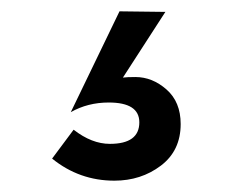

<svg xmlns="http://www.w3.org/2000/svg" viewBox="-20 -84 407 339"><path d="M191 -64 272 -63 197 53Q204 52 219 52Q249 52 274 74Q299 96 299 135Q299 182 264 208.5Q229 235 182 235Q120 235 72 196L110 145Q142 170 174 170Q226 170 226 132Q226 97 172 97Q135 97 105 114Z"/></svg>

Font: Renner* Medium
Style: Medium
Weight: 500
Version: Version 003.000 ; ttfautohint (v0.97) -l 8 -r 50 -G 200 -x 1